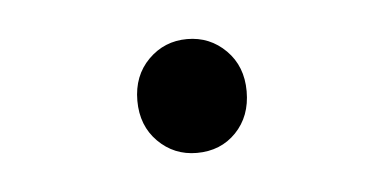

<svg xmlns="http://www.w3.org/2000/svg" viewBox="-25 -134 337 168"><g transform="rotate(-5 143.0 -50.0)"><path d="M95 -50Q95 -72 109 -86Q123 -100 143 -100Q163 -100 177 -86Q191 -72 191 -50Q191 -28 177.5 -14Q164 0 143 0Q123 0 109 -14Q95 -28 95 -50Z"/></g></svg>

Font: Eudoxus Sans
Style: Regular
Weight: 400
Designer: Stijn de Vries
Foundry: tokotype
Version: Version 2.005